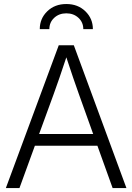

<svg xmlns="http://www.w3.org/2000/svg" viewBox="-20 -958 674 978"><path d="M9.8 0 279.3 -727.5H356L624 0H553.7L476.1 -215.8H157.7L79.1 0ZM179.2 -275.4H454.6L381.3 -480Q367.7 -517.6 352.8 -561.5Q337.9 -605.5 317.9 -666Q297.9 -605.5 282.7 -561.5Q267.6 -517.6 253.9 -480ZM317.9 -937.5Q377 -937.5 415 -900.4Q453.1 -863.3 453.1 -809.6H404.3Q404.3 -844.2 379.6 -867.2Q355 -890.1 317.9 -890.1Q280.8 -890.1 256.1 -867.2Q231.4 -844.2 231.4 -809.6H182.6Q182.6 -863.3 220.7 -900.4Q258.8 -937.5 317.9 -937.5Z"/></svg>

Font: Inter Display Light
Style: Regular
Weight: 300
Designer: Rasmus Andersson
Foundry: rsms
Version: Version 4.000;git-a52131595